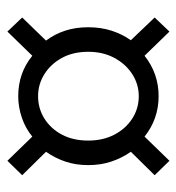

<svg xmlns="http://www.w3.org/2000/svg" viewBox="1 -596 489 532"><g transform="rotate(90 246.0 -329.5)"><path d="M67 -105 28 -146 92 -212Q74 -236 64.5 -265Q55 -294 55 -329Q55 -364 64.5 -393.5Q74 -423 91 -447L28 -513L67 -554L134 -485Q183 -524 246 -524Q309 -524 358 -485L425 -554L465 -513L400 -447Q417 -423 427 -393.5Q437 -364 437 -329Q437 -294 427 -265Q417 -236 400 -212L465 -146L425 -105L358 -174Q335 -155 305.5 -145Q276 -135 246 -135Q182 -135 134 -174ZM246 -190Q280 -190 308 -207.5Q336 -225 352.5 -256Q369 -287 369 -329Q369 -370 352.5 -401.5Q336 -433 308 -451Q280 -469 246 -469Q213 -469 185 -451Q157 -433 140 -401.5Q123 -370 123 -329Q123 -287 140 -256Q157 -225 185 -207.5Q213 -190 246 -190Z"/></g></svg>

Font: Assistant ExtraLight
Style: Regular
Weight: 400
Version: Version 3.000